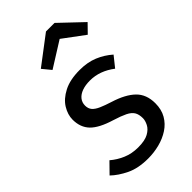

<svg xmlns="http://www.w3.org/2000/svg" viewBox="-247 -866 952 952"><g transform="rotate(-45 229.5 -390.0)"><path d="M263 -539Q318 -539 360 -521.5Q402 -504 436 -474L392 -419Q362 -442 329.5 -454Q297 -466 262 -466Q230 -466 206.5 -457.5Q183 -449 170 -433Q157 -417 157 -395Q157 -374 168.5 -360.5Q180 -347 204 -336.5Q228 -326 263 -315Q337 -292 374.5 -255.5Q412 -219 412 -157Q412 -113 393.5 -81Q375 -49 343.5 -28.5Q312 -8 273 2Q234 12 193 12Q124 12 76.5 -11Q29 -34 -2 -64L51 -118Q80 -93 116.5 -77.5Q153 -62 197 -62Q244 -62 269.5 -76Q295 -90 305.5 -110.5Q316 -131 316 -148Q316 -175 306 -191.5Q296 -208 271.5 -220Q247 -232 205 -245Q129 -268 96.5 -301.5Q64 -335 64 -389Q64 -424 85 -458.5Q106 -493 150.5 -516Q195 -539 263 -539ZM302 -718 168 -634 131 -679 280 -792H340L459 -679L415 -634Z"/></g></svg>

Font: Fira Sans Variable
Style: Italic
Weight: 397
Italic angle: -8°
Designer: Carrois Corporate & Edenspiekermann AG
Foundry: Carrois Corporate GbR & Edenspiekermann AG
Version: Version 4.202